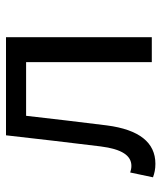

<svg xmlns="http://www.w3.org/2000/svg" viewBox="31 -557 538 640"><g transform="rotate(-90 300.0 -237.0)"><path d="M74 12C145 12 188 -42 202 -150C213 -239 224 -330 234 -419H413V0H496V-486H169C157 -381 145 -276 132 -171C123 -99 101 -68 67 -68C58 -68 52 -70 45 -72L29 4C43 9 56 12 74 12Z"/></g></svg>

Font: Hasklig
Style: Regular
Weight: 400
Monospace: yes
Designer: Paul D. Hunt, Teo Tuominen
Foundry: Adobe Systems Incorporated
Version: Version 2.030;PS 1.0;hotconv 16.6.51;makeotf.lib2.5.65220